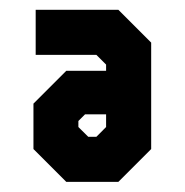

<svg xmlns="http://www.w3.org/2000/svg" viewBox="-20 -726 373 388"><path d="M113.9 -358.5 47.6 -424.8V-516.6L113.9 -582.9H194.4V-595.5L174.8 -615.1H52.1V-706.2H219.2L285.5 -639.9V-424.8L219.2 -358.5ZM158.3 -449.6H174.8L194.4 -469.3V-495H151.9L138.4 -481.5V-469.3Z"/></svg>

Font: Tourney Condensed Black
Style: Regular
Weight: 900
Width: 3
Designer: Tyler Finck
Foundry: Etcetera Type Co
Version: Version 1.010; ttfautohint (v1.8.3)